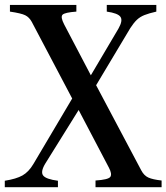

<svg xmlns="http://www.w3.org/2000/svg" viewBox="-27 -782 695 802"><path d="M-7 0V-27Q41 -34.5 67 -49.2Q93 -64 112.5 -97L274.5 -370.5L105.5 -691Q95 -710 78.5 -718.2Q62 -726.5 14.5 -733.5V-761.5H292V-733.5Q243.5 -730 234.2 -720.5Q225 -711 241 -680L352.5 -467.5L467.5 -662Q487 -696 476.2 -711.5Q465.5 -727 419 -733.5V-761.5H626V-733.5Q595 -726.5 576.2 -719Q557.5 -711.5 544.5 -699Q531.5 -686.5 517.5 -665L374.5 -426L563 -70.5Q574.5 -48.5 593 -40.2Q611.5 -32 648 -28V0H372V-28Q425.5 -31.5 433.8 -43.2Q442 -55 428 -81.5L301.5 -322.5L162 -98.5Q141.5 -64.5 153.2 -49Q165 -33.5 215 -27V0Z"/></svg>

Font: Libre Caslon Condensed Medium
Style: Regular
Weight: 500
Designer: Pablo Impallari, Rodrigo Fuenzalida, Katja Schimmel, Ertekin Erdin
Foundry: Pablo Impallari, Rodrigo Fuenzalida
Version: Version 2.000; ttfautohint (v1.8.4.7-5d5b);gftools[0.9.33]